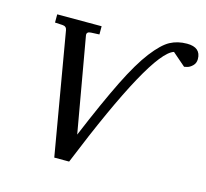

<svg xmlns="http://www.w3.org/2000/svg" viewBox="-103 -814 1017 948"><g transform="rotate(15 405.5 -340.5)"><path d="M328 16H252L145 -607Q142 -626 121 -627L83 -629V-671H310V-629L267 -627Q244 -626 247 -607L332 -123Q409 -307 465 -420Q521 -533 568.5 -594.5Q616 -656 654 -676.5Q692 -697 740 -697Q811 -697 811 -637Q811 -616 797 -602.5Q783 -589 769 -586L755 -583L688 -641Q582 -609 328 16Z"/></g></svg>

Font: Veleka
Style: Italic
Weight: 400
Italic angle: -12°
Designer: Stefan Peev, Context Ltd, 2016; SIL International, 1997-2014.
Foundry: Stefan Peev, Context Ltd, 2016
Version: Version 1.000